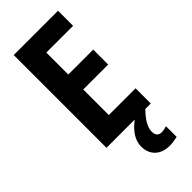

<svg xmlns="http://www.w3.org/2000/svg" viewBox="-299 -762 1045 1045"><g transform="rotate(-45 224.0 -239.0)"><path d="M406 -598V-714H65V0H282C229 41 203 83 203 129C203 195 248 236 317 236C334 236 355 233 377 228V146C364 150 350 153 337 153C316 153 301 141 301 112C301 80 322 42 364 0H406V-117H200V-314H392V-429H200V-598Z"/></g></svg>

Font: Kathrein 77 Bold Condensed
Style: Regular
Weight: 700
Width: 3
Designer: Lazydogs Typefoundry, based on Open Sans by Ascender Corporation
Foundry: Lazydogs Typefoundry
Version: Version 1.003;PS 001.003;hotconv 1.0.88;makeotf.lib2.5.64775